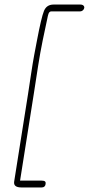

<svg xmlns="http://www.w3.org/2000/svg" viewBox="-20 -743 391 844"><path d="M342.5 -723H215.5C195 -723 180.9 -713.6 173.3 -694.9C165.6 -676.1 155.4 -633 142.6 -565.5L130.6 -502.5C121.7 -455.8 111.2 -380 103.3 -330L42.3 55C39.5 72.3 50.2 81 74.2 81H163.2C173.2 81 179 76 180.5 66C182.1 56 177.9 51 163.2 51H68.2L128.5 -330C133.2 -359.3 139.5 -400.3 147.5 -453C158.9 -527.7 175.9 -605.8 187.9 -661C191.4 -676.9 192.9 -693 206 -693H333C340.9 -693 349.1 -700.1 350.4 -708C351.6 -715.9 345.7 -723 333 -723Z"/></svg>

Font: MewTooHand
Style: Ita
Weight: 400
Designer: Mew Too, Robert Jablonski
Version: Version 0.77